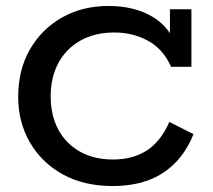

<svg xmlns="http://www.w3.org/2000/svg" viewBox="-20 -614 713 644"><path d="M358 10Q262 10 191 -29Q120 -68 80.5 -136Q41 -204 41 -290Q41 -379 80 -447.5Q119 -516 187.5 -555Q256 -594 344 -594Q431 -594 492 -557.5Q553 -521 577 -447L550 -464V-583H622V-390H554Q527 -450 476 -477.5Q425 -505 364 -505Q298 -505 250 -478Q202 -451 176 -403Q150 -355 150 -291Q150 -227 175.5 -179.5Q201 -132 248 -105.5Q295 -79 359 -79Q425 -79 472 -109Q519 -139 548 -205L629 -164Q595 -79 527.5 -34.5Q460 10 358 10Z"/></svg>

Font: Rokkitt Medium
Style: Regular
Weight: 500
Version: Version 3.103